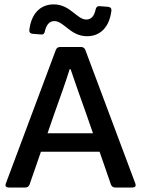

<svg xmlns="http://www.w3.org/2000/svg" viewBox="-20 -834 629 854"><path d="M221.7 -740.2C264.6 -740.2 293 -672.9 367.2 -672.9C425.8 -672.9 466.8 -712.9 475.6 -787.1C476.6 -796.9 470.7 -802.7 460.9 -803.7L422.9 -806.6C413.1 -807.6 408.2 -802.7 405.3 -792C399.4 -761.7 384.8 -747.1 364.3 -747.1C321.3 -747.1 293 -814.5 218.8 -814.5C160.2 -814.5 119.1 -774.4 110.4 -700.2C109.4 -690.4 115.2 -684.6 125 -683.6L163.1 -680.7C172.9 -679.7 177.7 -684.6 179.7 -695.3C186.5 -725.6 201.2 -740.2 221.7 -740.2ZM492.2 0H569.3C581.1 0 585.9 -5.9 582 -17.6L359.4 -612.3C356.4 -620.1 349.6 -625 340.8 -625H247.1C238.3 -625 231.4 -620.1 228.5 -612.3L5.9 -17.6C2 -5.9 6.8 0 18.6 0H92.8C101.6 0 108.4 -4.9 111.3 -12.7L162.1 -159.2H422.9L473.6 -12.7C476.6 -4.9 483.4 0 492.2 0ZM191.4 -241.2 223.6 -334C246.1 -396.5 268.6 -459 290 -526.4H293.9C316.4 -460 332 -416 361.3 -334L393.6 -241.2Z"/></svg>

Font: Ed Sans Neue Medium
Style: Regular
Weight: 500
Designer: Stephen Hutchings
Version: Version 1.004;PS 001.004;hotconv 1.0.88;makeotf.lib2.5.64775